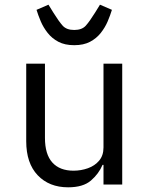

<svg xmlns="http://www.w3.org/2000/svg" viewBox="-20 -788 640 820"><path d="M422 -84H418Q402 -46 368.5 -17Q335 12 271 12Q190 12 141 -39.5Q92 -91 92 -185V-516H172V-199Q172 -129 203.5 -94Q235 -59 294 -59Q326 -59 355.5 -69.5Q385 -80 403.5 -102Q422 -124 422 -158V-516H502V0H422ZM297 -595Q257 -595 229.5 -609.5Q202 -624 183.5 -647.5Q165 -671 154 -697Q143 -723 136 -746L187 -768L208 -734Q231 -697 247.5 -678.5Q264 -660 297 -660Q330 -660 346.5 -678.5Q363 -697 386 -734L407 -768L458 -746Q451 -723 440 -697Q429 -671 410.5 -647.5Q392 -624 364.5 -609.5Q337 -595 297 -595Z"/></svg>

Font: Lilex Nerd Font
Style: Regular
Weight: 400
Designer: Mike Abbink, Paul van der Laan, Pieter van Rosmalen, Mikhael Khrustik
Foundry: Mikhael Khrustik
Version: Version 2.400; ttfautohint (v1.8.4.7-5d5b);Nerd Fonts 3.3.0